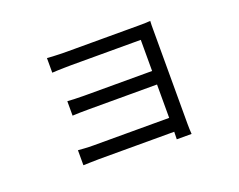

<svg xmlns="http://www.w3.org/2000/svg" viewBox="-99 -727 1198 962"><g transform="rotate(-20 500.0 -246.5)"><path d="M211 -62Q223 -61 245.5 -59.5Q268 -58 293 -58H696V-236H335Q309 -236 284.5 -235.5Q260 -235 245 -234V-311Q259 -310 284 -309Q309 -308 334 -308H696V-474Q686 -474 650.5 -474Q615 -474 567 -474Q519 -474 469.5 -474Q420 -474 381 -474Q342 -474 325 -474Q312 -474 291.5 -473.5Q271 -473 251.5 -472.5Q232 -472 223 -471V-549Q233 -548 252 -547Q271 -546 291.5 -545.5Q312 -545 325 -545Q342 -545 378.5 -545Q415 -545 461.5 -545Q508 -545 556.5 -545Q605 -545 646 -545Q687 -545 712 -545Q729 -545 746 -545.5Q763 -546 773 -547Q772 -539 772 -524.5Q772 -510 772 -496Q772 -487 772 -453Q772 -419 772 -370Q772 -321 772 -265.5Q772 -210 772 -156.5Q772 -103 772 -61Q772 -19 772 2Q772 14 772.5 29.5Q773 45 774 56H695L696 16H294Q270 16 246.5 17Q223 18 211 18Z"/></g></svg>

Font: Go Noto Kurrent-Regular
Style: Regular
Weight: 400
Designer: Monotype Design Team
Foundry: Monotype Imaging Inc.
Version: Version 2.012; ttfautohint (v1.8.4.7-5d5b)